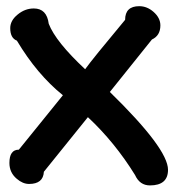

<svg xmlns="http://www.w3.org/2000/svg" viewBox="-20 -578 565 606"><path d="M118.5 -35.9Q116.4 2.6 71.8 2.6Q51.8 2.6 32.8 -13.8Q9.7 -33.3 9.7 -63.6Q9.7 -105.6 39.5 -105.6Q61 -132.8 109.7 -192.3Q155.4 -248.2 178.5 -277.4Q96.9 -343.1 33.3 -449.7Q12.3 -457.9 12.3 -489.2Q12.3 -513.3 35.9 -532.3Q59 -551.3 86.7 -551.3Q127.7 -551.3 133.8 -503.1Q155.4 -446.7 248.7 -359.5Q271.8 -391.8 374.9 -515.4Q374.9 -558.5 419.5 -558.5Q444.1 -558.5 464.6 -540.5Q486.2 -521.5 486.2 -497.9Q486.2 -465.6 459.5 -453.3L326.7 -287.7Q510.3 -108.7 510.3 -42.1Q510.3 7.2 453.3 7.2Q421 7.2 406.2 -25.6Q342.1 -129.2 257.4 -208.2Z"/></svg>

Font: Myanmar Handwriting
Style: Regular
Weight: 400
Designer: Khon Soe Zaw Thu
Foundry: PaOh Unicode khonsoezawthu@gmail.com and @hotmail.com
Version: Version 1.30 November 9, 2016